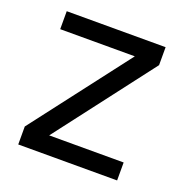

<svg xmlns="http://www.w3.org/2000/svg" viewBox="-97 -588 650 677"><g transform="rotate(20 227.5 -250.0)"><path d="M41.6 0V-67.4L321.6 -432.6H41.6V-500H412.6V-432.6L133.2 -67.4H412.6V0Z"/></g></svg>

Font: Titillium Web
Style: Bold
Weight: 700
Designer: Mohamed Gaber, Accademia di Belle Arti di Urbino
Foundry: Kief Type Foundry, Accademia di Belle Arti di Urbino
Version: Version 3.000